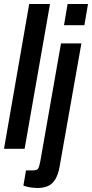

<svg xmlns="http://www.w3.org/2000/svg" viewBox="-20 -744 460 960"><path d="M0 0 126 -724H230L103 0ZM300 -618 318 -724H420L402 -618ZM167 196Q159 196 144.5 194.5Q130 193 117 190Q104 187 97 184L110 108H145Q165 108 171 98Q177 88 182 60L285 -527H387L278 89Q271 130 255.5 154Q240 178 218 187Q196 196 167 196Z"/></svg>

Font: Archivo ExtraCondensed SemiBold
Style: Italic
Weight: 600
Width: 2
Italic angle: -10°
Designer: Hector Gatti
Foundry: Omnibus-Type
Version: Version 2.001